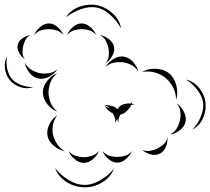

<svg xmlns="http://www.w3.org/2000/svg" viewBox="-75 -653 889 811"><path d="M204 -580Q224 -612 261.5 -625Q299 -638 336 -631Q372 -623 401.5 -596Q431 -569 436 -533Q419 -565 391 -590Q363 -615 334 -621Q304 -627 269 -615Q234 -603 204 -580ZM208 -505Q215 -523 232.5 -538.5Q250 -554 270 -554Q289 -554 307 -538.5Q325 -523 331 -505Q319 -520 302 -525Q285 -530 270 -530Q254 -530 237.5 -525Q221 -520 208 -505ZM70 -505Q76 -523 94 -538.5Q112 -554 131 -554Q151 -554 168.5 -538.5Q186 -523 193 -505Q180 -520 163.5 -525Q147 -530 131 -530Q116 -530 99 -525Q82 -520 70 -505ZM347 -505Q366 -502 384.5 -488Q403 -474 407 -455Q410 -436 398.5 -416Q387 -396 371 -386Q383 -401 384.5 -418Q386 -435 383 -450Q380 -465 372 -480.5Q364 -496 347 -505ZM30 -403Q16 -412 6 -430Q-4 -448 0 -464Q3 -480 20.5 -491.5Q38 -503 54 -505Q39 -498 32.5 -484.5Q26 -471 23 -459Q20 -446 20 -431Q20 -416 30 -403ZM65 -285Q40 -276 12.5 -284.5Q-15 -293 -33 -314Q-50 -334 -54 -363Q-58 -392 -45 -415Q-50 -388 -44.5 -362.5Q-39 -337 -25 -320Q-11 -304 13.5 -294.5Q38 -285 65 -285ZM371 -370Q381 -389 403 -403Q425 -417 447 -414Q469 -411 486.5 -392Q504 -373 509 -351Q497 -370 479 -379Q461 -388 444 -390Q427 -392 407 -388.5Q387 -385 371 -370ZM167 -360Q156 -341 132.5 -329Q109 -317 88 -321Q66 -325 49.5 -345.5Q33 -366 30 -388Q41 -368 58 -358Q75 -348 93 -344Q110 -341 130 -343.5Q150 -346 167 -360ZM525 -349Q550 -364 583.5 -362.5Q617 -361 640 -343Q662 -324 670 -291.5Q678 -259 669 -232Q668 -261 655.5 -285Q643 -309 624 -324Q606 -339 580 -346.5Q554 -354 525 -349ZM167 -182Q143 -190 124.5 -213.5Q106 -237 106 -263Q106 -288 124.5 -311.5Q143 -335 167 -344Q147 -328 138.5 -305.5Q130 -283 130 -263Q130 -242 138.5 -220Q147 -198 167 -182ZM711 -317Q744 -309 766.5 -281Q789 -253 793 -220Q797 -187 782.5 -154Q768 -121 738 -106Q761 -130 773.5 -161Q786 -192 783 -219Q780 -245 759.5 -272Q739 -299 711 -317ZM366 -208Q379 -210 396 -206Q413 -202 420 -192Q421 -192 422 -192Q424 -197 428 -201Q436 -210 450 -213.5Q464 -217 478 -216Q481 -219 484 -224Q483 -219 481 -215Q488 -214 494 -212Q486 -212 479 -209Q472 -195 460 -183.5Q448 -172 434 -169Q429 -162 426.5 -153Q424 -144 426 -134Q422 -142 420 -151Q416 -141 410 -134Q414 -145 410.5 -155Q407 -165 402 -174Q378 -185 366 -208Q376 -199 388 -195Q379 -206 366 -208ZM672 -216Q690 -204 701.5 -181.5Q713 -159 709 -139Q704 -118 684 -102.5Q664 -87 643 -85Q662 -94 671.5 -110.5Q681 -127 685 -144Q689 -161 687 -180Q685 -199 672 -216ZM199 -15Q175 -18 153 -36.5Q131 -55 126 -78Q121 -102 133.5 -127.5Q146 -153 167 -166Q152 -147 148.5 -124.5Q145 -102 149 -83Q154 -64 166 -45Q178 -26 199 -15ZM632 -72Q634 -54 625.5 -33Q617 -12 600 -4Q583 5 561 -1Q539 -7 526 -20Q543 -13 559.5 -16Q576 -19 589 -25Q603 -32 615.5 -43Q628 -54 632 -72ZM482 -15Q475 3 457.5 18.5Q440 34 420 34Q401 34 383 18.5Q365 3 358 -15Q371 0 388 5Q405 10 420 10Q436 10 453 5Q470 0 482 -15ZM342 -15Q336 4 317.5 19.5Q299 35 279 35Q259 35 240.5 19.5Q222 4 215 -15Q228 0 245.5 5.5Q263 11 279 11Q295 11 312.5 5.5Q330 0 342 -15ZM406 60Q392 97 356 118Q320 139 281 138Q242 138 206.5 116Q171 94 158 57Q182 88 216 108Q250 128 281 128Q312 129 346.5 109.5Q381 90 406 60Z"/></svg>

Font: Rubik Puddles
Style: Regular
Weight: 400
Designer: Hubert and Fischer, NaN
Foundry: Hubert and Fischer, NaN
Version: Version 2.200